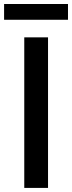

<svg xmlns="http://www.w3.org/2000/svg" viewBox="-22 -919 352 939"><path d="M96.7 0V-736.3H212.9V0ZM-2 -822.3V-899.4H310.5V-822.3Z"/></svg>

Font: Gen Shin Gothic Medium
Style: Regular
Weight: 500
Designer: [Source Han Sans]
Ryoko NISHIZUKA  (kana & ideographs); Paul D. Hunt (Latin, Greek & Cyrillic); Wenlong ZHANG  (bopomofo
Version: Version 1.002.20150607